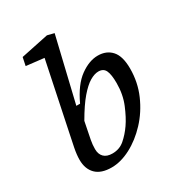

<svg xmlns="http://www.w3.org/2000/svg" viewBox="-178 -855 910 983"><g transform="rotate(-30 277.0 -364.0)"><path d="M168 -112Q168 -82 185 -65Q202 -48 235 -48Q277 -48 307 -74Q337 -100 362 -136Q387 -172 410 -227.5Q433 -283 433 -350Q433 -400 422 -424Q411 -448 381 -448Q358 -448 330 -431.5Q302 -415 268 -375.5Q234 -336 193 -265L184 -220Q178 -190 173 -164.5Q168 -139 168 -112ZM196 12Q134 12 103 -19Q72 -50 72 -104Q72 -134 79.5 -172Q87 -210 96 -252L178 -646L73 -658L83 -706L246 -740L286 -730L196 -352H218Q260 -442 314 -481Q368 -520 419 -520Q470 -520 500 -486.5Q530 -453 530 -380Q530 -299 499 -228Q468 -157 417.5 -103Q367 -49 308.5 -18.5Q250 12 196 12Z"/></g></svg>

Font: Source Serif 4 Caption
Style: Italic
Weight: 400
Italic angle: -12°
Designer: Frank Grießhammer
Foundry: Adobe Systems Incorporated
Version: Version 4.004;hotconv 1.0.117;makeotfexe 2.5.65602